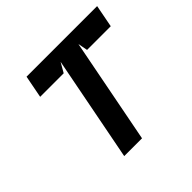

<svg xmlns="http://www.w3.org/2000/svg" viewBox="-144 -728 877 877"><g transform="rotate(-45 294.0 -290.0)"><path d="M111 -467H263L290 -514L191 -4H306L405 -514L414 -467H567L588 -576H132Z"/></g></svg>

Font: Charger EcoBold
Style: Obl
Weight: 1000
Designer: Jasper
Foundry: Cannot Into Space Fonts
Version: Version 1.1